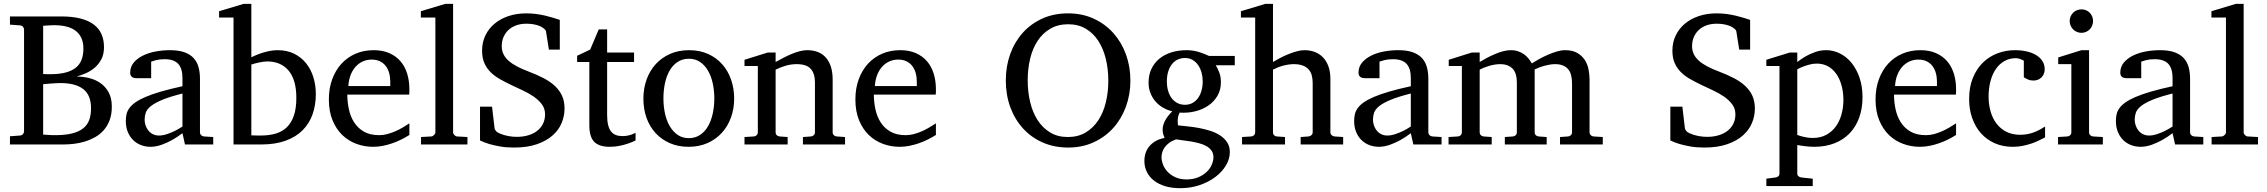

<svg xmlns="http://www.w3.org/2000/svg" viewBox="-20 -757 11878 1006"><path d="M565.9 -198.2Q565.9 -157.7 554.4 -127.2Q543 -96.7 523.4 -74.7Q503.9 -52.7 478.3 -38.3Q452.6 -23.9 424.6 -15.4Q396.5 -6.8 367.4 -3.4Q338.4 0 312 0H32.2V-43L85 -46.9Q95.7 -47.9 100.8 -54.7Q106 -61.5 106 -68.8V-602.1Q106 -609.4 100.8 -616.2Q95.7 -623 85 -624L32.2 -627.9V-670.9H299.8Q359.4 -670.9 402.1 -659.9Q444.8 -648.9 472.2 -627.9Q499.5 -606.9 512.2 -577.1Q524.9 -547.4 524.9 -509.8Q524.9 -472.2 510.7 -445.8Q496.6 -419.4 475.1 -401.4Q453.6 -383.3 428.2 -372.6Q402.8 -361.8 380.9 -356Q414.6 -356 447.5 -347.9Q480.5 -339.8 506.8 -321.3Q533.2 -302.7 549.6 -272.5Q565.9 -242.2 565.9 -198.2ZM457 -189.9Q457 -258.3 416.5 -290Q376 -321.8 295.9 -321.8Q283.7 -321.8 268.8 -320.8Q253.9 -319.8 240.7 -318.8Q227.5 -317.9 217.8 -316.9Q208 -315.9 206.1 -315.9V-51.8Q218.3 -50.8 230 -50.3Q239.7 -49.3 250.2 -49.1Q260.7 -48.8 268.1 -48.8Q320.8 -48.8 356.7 -57.6Q392.6 -66.4 415 -84Q437.5 -101.6 447.3 -127.9Q457 -154.3 457 -189.9ZM417 -502.9Q417 -562 378.9 -593.5Q340.8 -625 263.2 -625Q255.4 -625 246.3 -624.5Q237.3 -624 229.2 -623.5Q221.2 -623 214.8 -622.6Q208.5 -622.1 206.1 -622.1V-369.1Q212.9 -368.7 219.7 -368.7Q225.6 -368.2 231.4 -368.2H242.2Q291 -368.2 324.5 -377.2Q357.9 -386.2 378.4 -403.3Q398.9 -420.4 408 -445.6Q417 -470.7 417 -502.9Z M936 -267.1Q868.7 -250 829.1 -233.4Q789.6 -216.8 769.3 -200Q749 -183.1 743.4 -165.8Q737.8 -148.4 737.8 -129.9Q737.8 -114.3 742.9 -99.4Q748 -84.5 757.6 -72.8Q767.1 -61 781 -54Q794.9 -46.9 813 -46.9Q833 -46.9 854.7 -54.2Q876.5 -61.5 894.5 -70.3Q915.5 -80.6 936 -94.2ZM949.2 0 936 -59.1Q909.7 -39.1 881.8 -23.4Q869.6 -16.6 856 -10.3Q842.3 -3.9 827.9 1.2Q813.5 6.3 798.6 9.3Q783.7 12.2 769 12.2Q741.7 12.2 718 2.9Q694.3 -6.3 676.8 -23.9Q659.2 -41.5 649.2 -66.4Q639.2 -91.3 639.2 -123Q639.2 -141.6 642.8 -158.2Q646.5 -174.8 657.7 -190.4Q668.9 -206.1 689.2 -220.5Q709.5 -234.9 742.4 -249Q775.4 -263.2 823 -277.1Q870.6 -291 936 -305.2V-348.1Q936 -398.4 913.6 -422.6Q891.1 -446.8 842.8 -446.8Q816.4 -446.8 797.9 -441.9Q779.3 -437 772 -434.1V-347.2H699.2Q692.4 -347.2 685.8 -348.1Q679.2 -349.1 673.8 -352.3Q668.5 -355.5 665.3 -361.1Q662.1 -366.7 662.1 -376Q662.1 -406.7 680.7 -429Q699.2 -451.2 729 -465.8Q758.8 -480.5 795.9 -487.3Q833 -494.1 870.1 -494.1Q916.5 -494.1 947 -482.9Q977.5 -471.7 995.4 -451.7Q1013.2 -431.6 1020.5 -404.3Q1027.8 -377 1027.8 -344.2V-64Q1027.8 -54.7 1033.9 -48.8Q1040 -43 1048.8 -42L1097.2 -39.1V0Z M1634.8 -264.2Q1634.8 -207.5 1618.2 -159.4Q1601.6 -111.3 1566.7 -75.7Q1531.7 -40 1477.3 -20Q1422.9 0 1347.7 0H1203.6V-665H1127.9V-698.2L1256.8 -736.8H1296.9V-457Q1305.7 -460.9 1319.8 -467.3Q1334 -473.6 1352.3 -479.5Q1370.6 -485.4 1391.6 -489.7Q1412.6 -494.1 1434.6 -494.1Q1483.9 -494.1 1521.2 -475.6Q1558.6 -457 1584 -425.3Q1609.4 -393.6 1622.1 -351.8Q1634.8 -310.1 1634.8 -264.2ZM1532.7 -244.1Q1532.7 -338.4 1492.4 -386.7Q1452.1 -435.1 1379.9 -435.1Q1371.6 -435.1 1360.4 -433.6Q1349.1 -432.1 1337.6 -429.7Q1326.2 -427.2 1315.2 -424.3Q1304.2 -421.4 1296.9 -418.9V-47.9Q1305.2 -47.4 1314 -47.4Q1321.3 -46.9 1329.6 -46.9H1345.7Q1390.1 -46.9 1424.8 -57.1Q1459.5 -67.4 1483.4 -90.8Q1507.3 -114.3 1520 -151.9Q1532.7 -189.5 1532.7 -244.1Z M2125 -49.8Q2104 -36.6 2081.3 -25.4Q2058.6 -14.2 2034.4 -5.9Q2010.3 2.4 1985.4 7.3Q1960.4 12.2 1935.1 12.2Q1889.6 12.2 1847.7 -3.2Q1805.7 -18.6 1773.7 -49.3Q1741.7 -80.1 1722.4 -126.7Q1703.1 -173.3 1703.1 -235.8Q1703.1 -294.4 1720.7 -342Q1738.3 -389.6 1769.5 -423.6Q1800.8 -457.5 1843.8 -475.8Q1886.7 -494.1 1938 -494.1Q1984.4 -494.1 2019.5 -478.8Q2054.7 -463.4 2078.1 -436.3Q2101.6 -409.2 2113.3 -371.3Q2125 -333.5 2125 -289.1V-275.9Q2125 -268.1 2124 -261.2H1799.8Q1799.8 -223.1 1807.9 -185.1Q1815.9 -147 1835 -116.7Q1854 -86.4 1886.2 -67.6Q1918.5 -48.8 1966.8 -48.8Q1988.3 -48.8 2009.3 -54.4Q2030.3 -60.1 2050.5 -68.8Q2070.8 -77.6 2089.4 -88.6Q2107.9 -99.6 2125 -110.8ZM2024.9 -328.1Q2024.9 -353 2019 -374.3Q2013.2 -395.5 2001.2 -411.1Q1989.3 -426.8 1970.9 -435.8Q1952.6 -444.8 1927.7 -444.8Q1902.8 -444.8 1881.3 -435.3Q1859.9 -425.8 1843.5 -407.7Q1827.1 -389.6 1817.1 -364Q1807.1 -338.4 1805.2 -306.2H2024.9Z M2186 0V-39.1L2239.3 -42Q2246.1 -42 2253.7 -49.1Q2261.2 -56.2 2261.2 -63V-665H2185.1V-698.2L2313 -736.8H2354V-63Q2354 -56.2 2361.1 -49.1Q2368.2 -42 2375 -42L2429.2 -39.1V0Z M2938 -188Q2938 -149.9 2923.1 -113.3Q2908.2 -76.7 2876 -47.9Q2843.8 -19 2793.5 -1.5Q2743.2 16.1 2672.9 16.1Q2631.8 16.1 2599.4 10.3Q2566.9 4.4 2543.5 -2.4Q2516.6 -10.7 2495.1 -21V-198.2H2558.1L2571.3 -85Q2572.3 -79.1 2577.4 -72.3Q2582.5 -65.4 2587.9 -63L2596.2 -58.6Q2603.5 -55.2 2616.2 -51Q2628.9 -46.9 2647.2 -43.5Q2665.5 -40 2689 -40Q2720.7 -40 2747.8 -48.1Q2774.9 -56.2 2794.4 -71.3Q2814 -86.4 2825 -108.4Q2835.9 -130.4 2835.9 -158.2Q2835.9 -188.5 2818.6 -211.2Q2801.3 -233.9 2775.1 -251.7Q2749 -269.5 2718.3 -283.7Q2687.5 -297.9 2660.2 -311Q2629.4 -325.7 2601.3 -341.3Q2573.2 -356.9 2552 -377.4Q2530.8 -397.9 2518.3 -425.5Q2505.9 -453.1 2505.9 -491.2Q2505.9 -535.6 2523.4 -571.8Q2541 -607.9 2572 -633.5Q2603 -659.2 2645.3 -673.1Q2687.5 -687 2736.8 -687Q2765.1 -687 2790.3 -683.6Q2815.4 -680.2 2837.2 -675Q2858.9 -669.9 2877.7 -664.1Q2896.5 -658.2 2913.1 -652.8V-497.1H2856L2840.8 -592.8Q2839.8 -597.7 2835.2 -602.5Q2830.6 -607.4 2826.2 -609.9Q2825.2 -610.4 2819.8 -614.3Q2814.5 -618.2 2804 -622.1Q2793.5 -626 2777.1 -629.4Q2760.7 -632.8 2738.3 -632.8Q2708 -632.8 2684.1 -624Q2660.2 -615.2 2643.6 -599.4Q2627 -583.5 2617.9 -562Q2608.9 -540.5 2608.9 -515.1Q2608.9 -492.2 2617.9 -473.4Q2627 -454.6 2644.8 -438.7Q2662.6 -422.9 2688.5 -409.2Q2714.4 -395.5 2748 -382.8Q2793.5 -365.7 2828.9 -347.2Q2864.3 -328.6 2888.4 -305.7Q2912.6 -282.7 2925.3 -254.2Q2938 -225.6 2938 -188Z M3310.1 -21Q3291.5 -11.7 3269.5 -4.4Q3251 2 3226.6 7.1Q3202.1 12.2 3175.3 12.2Q3118.7 12.2 3093.3 -14.2Q3067.9 -40.5 3067.9 -100.1V-432.1H3003.9V-464.8L3072.3 -497.1L3117.2 -603H3161.1V-481.9H3302.2V-432.1H3161.1V-152.8Q3161.1 -123 3166.3 -102.3Q3171.4 -81.5 3181.4 -68.6Q3191.4 -55.7 3206.3 -49.8Q3221.2 -43.9 3241.2 -43.9Q3255.9 -43.9 3268.3 -46.4Q3280.8 -48.8 3290 -52.2Q3300.8 -56.2 3310.1 -61Z M3722.7 -241.2Q3722.7 -282.2 3714.6 -319.8Q3706.5 -357.4 3689.9 -386.2Q3673.3 -415 3648.4 -432.1Q3623.5 -449.2 3589.8 -449.2Q3555.2 -449.2 3529.8 -432.1Q3504.4 -415 3488 -386.2Q3471.7 -357.4 3463.9 -319.8Q3456.1 -282.2 3456.1 -241.2Q3456.1 -200.7 3464.1 -163.1Q3472.2 -125.5 3488.8 -96.7Q3505.4 -67.9 3530.3 -50.5Q3555.2 -33.2 3588.9 -33.2Q3623 -33.2 3648.4 -50.3Q3673.8 -67.4 3690.2 -96.2Q3706.5 -125 3714.6 -162.6Q3722.7 -200.2 3722.7 -241.2ZM3826.7 -240.2Q3826.7 -187 3809.8 -140.9Q3793 -94.7 3762 -60.8Q3731 -26.9 3686.8 -7.3Q3642.6 12.2 3587.9 12.2Q3533.2 12.2 3489.3 -7.1Q3445.3 -26.4 3414.6 -60.1Q3383.8 -93.8 3367.4 -139.9Q3351.1 -186 3351.1 -240.2Q3351.1 -293.5 3367.7 -339.8Q3384.3 -386.2 3415.5 -420.7Q3446.8 -455.1 3491 -474.6Q3535.2 -494.1 3590.8 -494.1Q3646.5 -494.1 3690.4 -474.1Q3734.4 -454.1 3764.6 -419.7Q3794.9 -385.3 3810.8 -339.1Q3826.7 -293 3826.7 -240.2Z M4187 0V-39.1L4229 -42Q4237.8 -43 4243.9 -48.8Q4250 -54.7 4250 -64V-324.2Q4250 -371.6 4228 -396.2Q4206.1 -420.9 4153.8 -420.9Q4125 -420.9 4097.2 -412.8Q4069.3 -404.8 4043.9 -392.1V-64Q4043.9 -54.7 4049.8 -48.8Q4055.7 -43 4064.9 -42L4106.9 -39.1V0H3880.9V-39.1L3929.7 -42Q3939 -43 3944.8 -48.8Q3950.7 -54.7 3950.7 -64V-411.1H3880.9V-443.8L4002.9 -481.9H4043.9V-432.1Q4064.9 -443.8 4086.7 -455.1Q4108.4 -466.3 4129.9 -475.1Q4151.4 -483.9 4171.4 -489Q4191.4 -494.1 4209 -494.1Q4274.4 -494.1 4308.6 -453.6Q4342.8 -413.1 4342.8 -339.8V-64Q4342.8 -54.7 4348.9 -48.8Q4355 -43 4363.8 -42L4407.7 -39.1V0Z M4883.8 -49.8Q4862.8 -36.6 4840.1 -25.4Q4817.4 -14.2 4793.2 -5.9Q4769 2.4 4744.1 7.3Q4719.2 12.2 4693.8 12.2Q4648.4 12.2 4606.4 -3.2Q4564.5 -18.6 4532.5 -49.3Q4500.5 -80.1 4481.2 -126.7Q4461.9 -173.3 4461.9 -235.8Q4461.9 -294.4 4479.5 -342Q4497.1 -389.6 4528.3 -423.6Q4559.6 -457.5 4602.5 -475.8Q4645.5 -494.1 4696.8 -494.1Q4743.2 -494.1 4778.3 -478.8Q4813.5 -463.4 4836.9 -436.3Q4860.4 -409.2 4872.1 -371.3Q4883.8 -333.5 4883.8 -289.1V-275.9Q4883.8 -268.1 4882.8 -261.2H4558.6Q4558.6 -223.1 4566.7 -185.1Q4574.7 -147 4593.8 -116.7Q4612.8 -86.4 4645 -67.6Q4677.2 -48.8 4725.6 -48.8Q4747.1 -48.8 4768.1 -54.4Q4789.1 -60.1 4809.3 -68.8Q4829.6 -77.6 4848.1 -88.6Q4866.7 -99.6 4883.8 -110.8ZM4783.7 -328.1Q4783.7 -353 4777.8 -374.3Q4772 -395.5 4760 -411.1Q4748 -426.8 4729.7 -435.8Q4711.4 -444.8 4686.5 -444.8Q4661.6 -444.8 4640.1 -435.3Q4618.7 -425.8 4602.3 -407.7Q4585.9 -389.6 4575.9 -364Q4565.9 -338.4 4564 -306.2H4783.7Z M5787.1 -334Q5787.1 -395 5773.9 -449Q5760.7 -502.9 5734.4 -543.2Q5708 -583.5 5668.7 -606.7Q5629.4 -629.9 5577.1 -629.9Q5522.9 -629.9 5482.9 -606.4Q5442.9 -583 5416.5 -542.7Q5390.1 -502.4 5377.4 -449Q5364.7 -395.5 5364.7 -335.9Q5364.7 -275.9 5377.7 -221.9Q5390.6 -168 5416.7 -127.4Q5442.9 -86.9 5482.2 -63Q5521.5 -39.1 5574.7 -39.1Q5628.9 -39.1 5668.7 -63Q5708.5 -86.9 5734.9 -127.2Q5761.2 -167.5 5774.2 -220.9Q5787.1 -274.4 5787.1 -334ZM5902.8 -335Q5902.8 -262.2 5879.4 -198.2Q5856 -134.3 5813.2 -86.7Q5770.5 -39.1 5710.4 -11.5Q5650.4 16.1 5577.1 16.1Q5503.4 16.1 5443.1 -10.5Q5382.8 -37.1 5339.8 -84.5Q5296.9 -131.8 5273.4 -196Q5250 -260.3 5250 -335.9Q5250 -409.2 5272.9 -473.1Q5295.9 -537.1 5338.4 -584.7Q5380.9 -632.3 5441.2 -659.7Q5501.5 -687 5576.2 -687Q5650.4 -687 5710.7 -659.2Q5771 -631.3 5813.7 -583.5Q5856.4 -535.6 5879.6 -471.7Q5902.8 -407.7 5902.8 -335Z M6337.9 66.9Q6337.9 46.4 6327.6 32Q6317.4 17.6 6300.5 8.3Q6283.7 -1 6262.5 -6.6Q6241.2 -12.2 6219.5 -15.9Q6197.8 -19.5 6177.5 -21.7Q6157.2 -23.9 6142.1 -26.9Q6120.1 -19 6105.5 -8.1Q6090.8 2.9 6082 15.6Q6073.2 28.3 6069.6 41.5Q6065.9 54.7 6065.9 66.9Q6065.9 85 6073.7 105.5Q6081.5 126 6097.7 143.1Q6113.8 160.2 6138.4 171.6Q6163.1 183.1 6196.8 183.1Q6232.4 183.1 6259 171.6Q6285.6 160.2 6303.2 143.1Q6320.8 126 6329.3 105.5Q6337.9 85 6337.9 66.9ZM6281.7 -331.1Q6281.7 -354.5 6275.6 -376.7Q6269.5 -398.9 6257.8 -415.8Q6246.1 -432.6 6228.8 -442.9Q6211.4 -453.1 6189 -453.1Q6168 -453.1 6150.4 -444.8Q6132.8 -436.5 6120.4 -420.7Q6107.9 -404.8 6100.8 -381.8Q6093.8 -358.9 6093.8 -330.1Q6093.8 -305.2 6099.9 -283Q6106 -260.7 6117.9 -244.1Q6129.9 -227.5 6147.7 -217.8Q6165.5 -208 6189 -208Q6211.4 -208 6228.8 -217.8Q6246.1 -227.5 6257.8 -244.1Q6269.5 -260.7 6275.6 -283.2Q6281.7 -305.7 6281.7 -331.1ZM6350.1 -415Q6361.3 -397 6369.1 -375.7Q6377 -354.5 6377 -325.2Q6377 -285.6 6358.9 -254.9Q6340.8 -224.1 6310.8 -203.6Q6280.8 -183.1 6241.9 -173.6Q6203.1 -164.1 6161.1 -167Q6155.3 -157.2 6153.1 -146Q6150.9 -134.8 6150.6 -125Q6150.4 -115.2 6151.4 -108.2Q6152.3 -101.1 6152.8 -100.1Q6175.3 -97.7 6204.1 -94.7Q6232.9 -91.8 6262.9 -86.2Q6293 -80.6 6322 -71.3Q6351.1 -62 6373.5 -47.1Q6396 -32.2 6409.9 -11Q6423.8 10.3 6423.8 40Q6423.8 75.7 6403.6 109.6Q6383.3 143.6 6348.1 170.2Q6313 196.8 6265.6 212.9Q6218.3 229 6164.1 229Q6119.1 229 6084.2 218.3Q6049.3 207.5 6025.4 188.5Q6001.5 169.4 5988.8 143.3Q5976.1 117.2 5976.1 86.9Q5976.1 64.9 5982.4 45.2Q5988.8 25.4 6002 9.5Q6015.1 -6.3 6034.9 -17.8Q6054.7 -29.3 6082 -34.2Q6079.1 -42 6077.1 -47.1Q6075.2 -52.2 6074 -56.9Q6072.8 -61.5 6072.3 -66.7Q6071.8 -71.8 6071.8 -80.1Q6071.8 -99.6 6083.7 -123.3Q6095.7 -147 6122.1 -173.8Q6097.2 -179.7 6074.7 -192.4Q6052.2 -205.1 6035.2 -224.4Q6018.1 -243.7 6008.1 -268.8Q5998 -293.9 5998 -324.2Q5998 -363.8 6012.7 -395.3Q6027.3 -426.8 6053.7 -448.7Q6080.1 -470.7 6116.9 -482.4Q6153.8 -494.1 6198.7 -494.1Q6216.3 -494.1 6233.2 -491.2Q6250 -488.3 6264.9 -483.6Q6279.8 -479 6292.5 -473.6Q6305.2 -468.3 6314.9 -463.9H6449.7V-415Z M6794.9 0V-39.1L6835.9 -42Q6844.7 -43 6851.3 -48.8Q6857.9 -54.7 6857.9 -64V-321.8Q6857.9 -343.3 6853.3 -361.3Q6848.6 -379.4 6837.2 -392.6Q6825.7 -405.8 6806.6 -413.3Q6787.6 -420.9 6758.8 -420.9Q6745.6 -420.9 6731 -418.7Q6716.3 -416.5 6701.9 -412.6Q6687.5 -408.7 6674.1 -403.3Q6660.6 -397.9 6649.9 -392.1V-64Q6649.9 -54.7 6655.3 -48.8Q6660.6 -43 6669.9 -42L6712.9 -39.1V0H6487.8V-39.1L6535.6 -42Q6544.9 -43 6550.8 -48.8Q6556.6 -54.7 6556.6 -64V-665H6481.9V-698.2L6609.9 -736.8H6649.9V-432.1Q6663.6 -440.4 6683.6 -451.2Q6703.6 -461.9 6726.3 -471.4Q6749 -481 6772.2 -487.5Q6795.4 -494.1 6814.9 -494.1Q6843.8 -494.1 6868.4 -484.9Q6893.1 -475.6 6911.4 -457Q6929.7 -438.5 6940.2 -409.9Q6950.7 -381.3 6950.7 -342.8V-64Q6950.7 -54.7 6957.3 -48.8Q6963.9 -43 6972.7 -42L7017.6 -39.1V0Z M7372.1 -267.1Q7304.7 -250 7265.1 -233.4Q7225.6 -216.8 7205.3 -200Q7185.1 -183.1 7179.4 -165.8Q7173.8 -148.4 7173.8 -129.9Q7173.8 -114.3 7179 -99.4Q7184.1 -84.5 7193.6 -72.8Q7203.1 -61 7217 -54Q7231 -46.9 7249 -46.9Q7269 -46.9 7290.8 -54.2Q7312.5 -61.5 7330.6 -70.3Q7351.6 -80.6 7372.1 -94.2ZM7385.3 0 7372.1 -59.1Q7345.7 -39.1 7317.9 -23.4Q7305.7 -16.6 7292 -10.3Q7278.3 -3.9 7263.9 1.2Q7249.5 6.3 7234.6 9.3Q7219.7 12.2 7205.1 12.2Q7177.7 12.2 7154.1 2.9Q7130.4 -6.3 7112.8 -23.9Q7095.2 -41.5 7085.2 -66.4Q7075.2 -91.3 7075.2 -123Q7075.2 -141.6 7078.9 -158.2Q7082.5 -174.8 7093.8 -190.4Q7105 -206.1 7125.2 -220.5Q7145.5 -234.9 7178.5 -249Q7211.4 -263.2 7259 -277.1Q7306.6 -291 7372.1 -305.2V-348.1Q7372.1 -398.4 7349.6 -422.6Q7327.1 -446.8 7278.8 -446.8Q7252.4 -446.8 7233.9 -441.9Q7215.3 -437 7208 -434.1V-347.2H7135.3Q7128.4 -347.2 7121.8 -348.1Q7115.2 -349.1 7109.9 -352.3Q7104.5 -355.5 7101.3 -361.1Q7098.1 -366.7 7098.1 -376Q7098.1 -406.7 7116.7 -429Q7135.3 -451.2 7165 -465.8Q7194.8 -480.5 7231.9 -487.3Q7269 -494.1 7306.2 -494.1Q7352.5 -494.1 7383.1 -482.9Q7413.6 -471.7 7431.4 -451.7Q7449.2 -431.6 7456.5 -404.3Q7463.9 -377 7463.9 -344.2V-64Q7463.9 -54.7 7470 -48.8Q7476.1 -43 7484.9 -42L7533.2 -39.1V0Z M8153.8 0V-39.1L8195.8 -42Q8205.1 -43 8210.9 -48.8Q8216.8 -54.7 8216.8 -64V-318.8Q8216.8 -342.3 8212.4 -361.1Q8208 -379.9 8197.5 -393.1Q8187 -406.2 8169.9 -413.6Q8152.8 -420.9 8127.9 -420.9Q8115.2 -420.9 8101.3 -418.7Q8087.4 -416.5 8073.5 -412.8Q8059.6 -409.2 8046.1 -404.1Q8032.7 -398.9 8021 -393.1V-64Q8021 -54.7 8026.9 -48.8Q8032.7 -43 8042 -42L8084 -39.1V0H7864.7V-39.1L7906.7 -42Q7916 -43 7921.9 -48.8Q7927.7 -54.7 7927.7 -64V-325.2Q7927.7 -346.2 7923.1 -364Q7918.5 -381.8 7908 -394.3Q7897.5 -406.7 7880.6 -413.8Q7863.8 -420.9 7839.8 -420.9Q7825.7 -420.9 7810.3 -418.2Q7794.9 -415.5 7780.8 -411.4Q7766.6 -407.2 7754.2 -402.1Q7741.7 -397 7732.9 -392.1V-64Q7732.9 -54.7 7738.8 -48.8Q7744.6 -43 7753.9 -42L7795.9 -39.1V0H7569.8V-39.1L7618.7 -42Q7627.9 -43 7633.8 -48.8Q7639.6 -54.7 7639.6 -64V-411.1H7570.8V-443.8L7691.9 -481.9H7732.9V-432.1Q7749.5 -442.4 7769.8 -453.1Q7790 -463.9 7811.5 -473.1Q7833 -482.4 7854.7 -488.3Q7876.5 -494.1 7896 -494.1Q7917.5 -494.1 7935.1 -488Q7952.6 -481.9 7966.1 -471.9Q7979.5 -461.9 7989.5 -449.5Q7999.5 -437 8005.9 -424.8Q8021 -434.1 8042.5 -446.3Q8064 -458.5 8087.9 -469Q8111.8 -479.5 8135.7 -486.8Q8159.7 -494.1 8179.7 -494.1Q8219.2 -494.1 8244.1 -479.7Q8269 -465.3 8283.4 -443.1Q8297.9 -420.9 8303.2 -393.6Q8308.6 -366.2 8308.6 -340.8V-64Q8308.6 -54.7 8314.7 -48.8Q8320.8 -43 8329.6 -42L8377.9 -39.1V0Z M9174.8 -188Q9174.8 -149.9 9159.9 -113.3Q9145 -76.7 9112.8 -47.9Q9080.6 -19 9030.3 -1.5Q8980 16.1 8909.7 16.1Q8868.7 16.1 8836.2 10.3Q8803.7 4.4 8780.3 -2.4Q8753.4 -10.7 8731.9 -21V-198.2H8794.9L8808.1 -85Q8809.1 -79.1 8814.2 -72.3Q8819.3 -65.4 8824.7 -63L8833 -58.6Q8840.3 -55.2 8853 -51Q8865.7 -46.9 8884 -43.5Q8902.3 -40 8925.8 -40Q8957.5 -40 8984.6 -48.1Q9011.7 -56.2 9031.2 -71.3Q9050.8 -86.4 9061.8 -108.4Q9072.8 -130.4 9072.8 -158.2Q9072.8 -188.5 9055.4 -211.2Q9038.1 -233.9 9012 -251.7Q8985.8 -269.5 8955.1 -283.7Q8924.3 -297.9 8897 -311Q8866.2 -325.7 8838.1 -341.3Q8810.1 -356.9 8788.8 -377.4Q8767.6 -397.9 8755.1 -425.5Q8742.7 -453.1 8742.7 -491.2Q8742.7 -535.6 8760.3 -571.8Q8777.8 -607.9 8808.8 -633.5Q8839.8 -659.2 8882.1 -673.1Q8924.3 -687 8973.6 -687Q9002 -687 9027.1 -683.6Q9052.2 -680.2 9074 -675Q9095.7 -669.9 9114.5 -664.1Q9133.3 -658.2 9149.9 -652.8V-497.1H9092.8L9077.6 -592.8Q9076.7 -597.7 9072 -602.5Q9067.4 -607.4 9063 -609.9Q9062 -610.4 9056.6 -614.3Q9051.3 -618.2 9040.8 -622.1Q9030.3 -626 9013.9 -629.4Q8997.6 -632.8 8975.1 -632.8Q8944.8 -632.8 8920.9 -624Q8897 -615.2 8880.4 -599.4Q8863.8 -583.5 8854.7 -562Q8845.7 -540.5 8845.7 -515.1Q8845.7 -492.2 8854.7 -473.4Q8863.8 -454.6 8881.6 -438.7Q8899.4 -422.9 8925.3 -409.2Q8951.2 -395.5 8984.9 -382.8Q9030.3 -365.7 9065.7 -347.2Q9101.1 -328.6 9125.2 -305.7Q9149.4 -282.7 9162.1 -254.2Q9174.8 -225.6 9174.8 -188Z M9638.7 -233.9Q9638.7 -272.5 9629.6 -306.9Q9620.6 -341.3 9603 -367.4Q9585.4 -393.6 9559.3 -408.7Q9533.2 -423.8 9499 -423.8Q9480 -423.8 9461.7 -418.9Q9443.4 -414.1 9429.2 -408.7Q9412.6 -402.3 9397 -394V-49.8Q9408.7 -45.4 9421.9 -42Q9433.1 -39.1 9447.8 -36.6Q9462.4 -34.2 9478 -34.2Q9519 -34.2 9549.3 -50.8Q9579.6 -67.4 9599.4 -95Q9619.1 -122.6 9628.9 -158.7Q9638.7 -194.8 9638.7 -233.9ZM9738.8 -248Q9738.8 -189 9721.4 -140.9Q9704.1 -92.8 9671.6 -58.8Q9639.2 -24.9 9592 -6.3Q9544.9 12.2 9485.8 12.2Q9472.2 12.2 9456.5 11Q9440.9 9.8 9427.7 7.8Q9412.1 5.9 9397 2.9V151.9Q9397 161.1 9403.3 166.5Q9409.7 171.9 9418.9 172.9L9478 179.2V217.8H9234.9V179.2L9282.7 172.9Q9292 171.9 9297.9 166.5Q9303.7 161.1 9303.7 151.9V-411.1H9234.9V-443.8L9357.9 -481.9H9397V-432.1Q9418.5 -449.2 9442.9 -462.9Q9463.9 -474.6 9491.2 -484.4Q9518.6 -494.1 9547.9 -494.1Q9586.4 -494.1 9621.1 -476.6Q9655.8 -459 9681.9 -426.8Q9708 -394.5 9723.4 -349.1Q9738.8 -303.7 9738.8 -248Z M10229 -49.8Q10208 -36.6 10185.3 -25.4Q10162.6 -14.2 10138.4 -5.9Q10114.3 2.4 10089.4 7.3Q10064.5 12.2 10039.1 12.2Q9993.7 12.2 9951.7 -3.2Q9909.7 -18.6 9877.7 -49.3Q9845.7 -80.1 9826.4 -126.7Q9807.1 -173.3 9807.1 -235.8Q9807.1 -294.4 9824.7 -342Q9842.3 -389.6 9873.5 -423.6Q9904.8 -457.5 9947.8 -475.8Q9990.7 -494.1 10042 -494.1Q10088.4 -494.1 10123.5 -478.8Q10158.7 -463.4 10182.1 -436.3Q10205.6 -409.2 10217.3 -371.3Q10229 -333.5 10229 -289.1V-275.9Q10229 -268.1 10228 -261.2H9903.8Q9903.8 -223.1 9911.9 -185.1Q9919.9 -147 9939 -116.7Q9958 -86.4 9990.2 -67.6Q10022.5 -48.8 10070.8 -48.8Q10092.3 -48.8 10113.3 -54.4Q10134.3 -60.1 10154.5 -68.8Q10174.8 -77.6 10193.4 -88.6Q10211.9 -99.6 10229 -110.8ZM10128.9 -328.1Q10128.9 -353 10123 -374.3Q10117.2 -395.5 10105.2 -411.1Q10093.3 -426.8 10075 -435.8Q10056.6 -444.8 10031.7 -444.8Q10006.8 -444.8 9985.4 -435.3Q9963.9 -425.8 9947.5 -407.7Q9931.2 -389.6 9921.1 -364Q9911.1 -338.4 9909.2 -306.2H10128.9Z M10695.3 -37.1Q10678.2 -28.3 10659.4 -19.3Q10640.6 -10.3 10619.4 -3.4Q10598.1 3.4 10575 7.8Q10551.8 12.2 10526.4 12.2Q10473.6 12.2 10431.4 -6.6Q10389.2 -25.4 10359.4 -58.8Q10329.6 -92.3 10313.5 -138.2Q10297.4 -184.1 10297.4 -237.8Q10297.4 -300.8 10316.9 -348.6Q10336.4 -396.5 10369.6 -429Q10402.8 -461.4 10446.5 -477.8Q10490.2 -494.1 10538.1 -494.1Q10570.8 -494.1 10599.4 -487.5Q10627.9 -481 10648.7 -468.3Q10669.4 -455.6 10681.4 -437Q10693.4 -418.5 10693.4 -394Q10693.4 -379.4 10688.2 -368.4Q10683.1 -357.4 10674.8 -349.9Q10666.5 -342.3 10656 -338.6Q10645.5 -335 10634.3 -335Q10617.7 -335 10605.5 -340.6Q10593.3 -346.2 10584 -352.1V-439Q10573.7 -444.8 10562.7 -448.5Q10551.8 -452.1 10542 -452.1Q10508.8 -452.1 10482.2 -437Q10455.6 -421.9 10437.3 -395Q10418.9 -368.2 10409.2 -331.3Q10399.4 -294.4 10399.4 -251Q10399.4 -209.5 10409.9 -172.9Q10420.4 -136.2 10441.2 -109.1Q10461.9 -82 10492.9 -66.4Q10523.9 -50.8 10564.9 -50.8Q10600.1 -50.8 10631.6 -61.8Q10663.1 -72.8 10695.3 -94.2Z M10763.2 0V-39.1L10812 -42Q10821.3 -43 10827.1 -48.8Q10833 -54.7 10833 -64V-420.9H10764.2V-456.1L10886.2 -494.1H10925.8V-64Q10925.8 -54.7 10931.9 -48.8Q10938 -43 10946.8 -42L10998 -39.1V0ZM10946.8 -647Q10946.8 -634.3 10942.1 -622.8Q10937.5 -611.3 10929.2 -603Q10920.9 -594.7 10909.9 -589.8Q10898.9 -585 10886.2 -585Q10873.5 -585 10862.1 -589.8Q10850.6 -594.7 10842.3 -603Q10834 -611.3 10829.1 -622.8Q10824.2 -634.3 10824.2 -647Q10824.2 -659.7 10829.1 -670.9Q10834 -682.1 10842.3 -690.4Q10850.6 -698.7 10862.1 -703.4Q10873.5 -708 10886.2 -708Q10898.9 -708 10909.9 -703.4Q10920.9 -698.7 10929.2 -690.4Q10937.5 -682.1 10942.1 -670.9Q10946.8 -659.7 10946.8 -647Z M11363.3 -267.1Q11295.9 -250 11256.3 -233.4Q11216.8 -216.8 11196.5 -200Q11176.3 -183.1 11170.7 -165.8Q11165 -148.4 11165 -129.9Q11165 -114.3 11170.2 -99.4Q11175.3 -84.5 11184.8 -72.8Q11194.3 -61 11208.3 -54Q11222.2 -46.9 11240.2 -46.9Q11260.3 -46.9 11282 -54.2Q11303.7 -61.5 11321.8 -70.3Q11342.8 -80.6 11363.3 -94.2ZM11376.5 0 11363.3 -59.1Q11336.9 -39.1 11309.1 -23.4Q11296.9 -16.6 11283.2 -10.3Q11269.5 -3.9 11255.1 1.2Q11240.7 6.3 11225.8 9.3Q11210.9 12.2 11196.3 12.2Q11168.9 12.2 11145.3 2.9Q11121.6 -6.3 11104 -23.9Q11086.4 -41.5 11076.4 -66.4Q11066.4 -91.3 11066.4 -123Q11066.4 -141.6 11070.1 -158.2Q11073.7 -174.8 11085 -190.4Q11096.2 -206.1 11116.5 -220.5Q11136.7 -234.9 11169.7 -249Q11202.6 -263.2 11250.2 -277.1Q11297.9 -291 11363.3 -305.2V-348.1Q11363.3 -398.4 11340.8 -422.6Q11318.4 -446.8 11270 -446.8Q11243.7 -446.8 11225.1 -441.9Q11206.5 -437 11199.2 -434.1V-347.2H11126.5Q11119.6 -347.2 11113 -348.1Q11106.4 -349.1 11101.1 -352.3Q11095.7 -355.5 11092.5 -361.1Q11089.4 -366.7 11089.4 -376Q11089.4 -406.7 11107.9 -429Q11126.5 -451.2 11156.2 -465.8Q11186 -480.5 11223.1 -487.3Q11260.3 -494.1 11297.4 -494.1Q11343.8 -494.1 11374.3 -482.9Q11404.8 -471.7 11422.6 -451.7Q11440.4 -431.6 11447.8 -404.3Q11455.1 -377 11455.1 -344.2V-64Q11455.1 -54.7 11461.2 -48.8Q11467.3 -43 11476.1 -42L11524.4 -39.1V0Z M11567.9 0V-39.1L11621.1 -42Q11627.9 -42 11635.5 -49.1Q11643.1 -56.2 11643.1 -63V-665H11566.9V-698.2L11694.8 -736.8H11735.8V-63Q11735.8 -56.2 11742.9 -49.1Q11750 -42 11756.8 -42L11811 -39.1V0Z"/></svg>

Font: BabelStone Ogham Special
Style: Regular
Weight: 400
Designer: Andrew West
Foundry: BabelStone
Version: Version 1.02 March 14, 2022